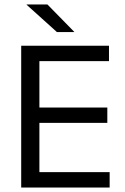

<svg xmlns="http://www.w3.org/2000/svg" viewBox="-20 -845 563 865"><path d="M75.5 0V-639H157.5V0ZM100 0V-69.5H474V0ZM122.5 -291.5V-360.5H463.5V-291.5ZM99.5 -569.5V-639H471V-569.5ZM193.5 -825 314.5 -701.5V-700.5H236.5L100 -823.5V-825Z"/></svg>

Font: Anek Bangla
Style: Regular
Weight: 400
Designer: Sulekha Rajkumar (Bangla), Yesha Goshar (Latin)
Foundry: Ek Type
Version: Version 1.003